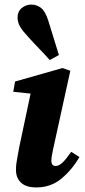

<svg xmlns="http://www.w3.org/2000/svg" viewBox="-20 -806 372 841"><path d="M50 -62Q50 -86 55.5 -113.5Q61 -141 65 -165L114 -396L38 -404L46 -449L254 -508L288 -496L213 -154Q205 -119 205 -102Q205 -79 224 -79Q238 -79 253.5 -93.5Q269 -108 292 -141L328 -118Q296 -63 249.5 -24Q203 15 139 15Q95 15 72.5 -5.5Q50 -26 50 -62ZM238 -565 198 -543Q174 -570 150.5 -594Q127 -618 103 -645Q81 -668 69 -687.5Q57 -707 57 -729Q57 -756 75.5 -771Q94 -786 117 -786Q141 -786 160 -771Q179 -756 192 -714Q204 -676 215 -639.5Q226 -603 238 -565Z"/></svg>

Font: Source Serif 4 SmText
Style: Bold Italic
Weight: 700
Italic angle: -12°
Designer: Frank Grießhammer
Foundry: Adobe
Version: Version 4.005;hotconv 1.1.0;makeotfexe 2.6.0